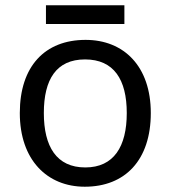

<svg xmlns="http://www.w3.org/2000/svg" viewBox="-20 -697 645 727"><path d="M451 -677H154V-606H451ZM551 -269C551 -446 449 -546 304 -546C150 -546 55 -446 55 -269C55 -91 159 10 301 10C454 10 551 -91 551 -269ZM146 -269C146 -396 193 -472 302 -472C411 -472 460 -396 460 -269C460 -142 411 -63 303 -63C194 -63 146 -142 146 -269Z"/></svg>

Font: Noto Sans Newa
Style: Regular
Weight: 400
Designer: Monotype Design Team
Foundry: Monotype Imaging Inc.
Version: Version 2.007